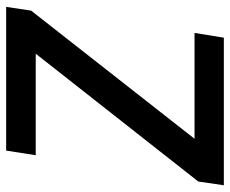

<svg xmlns="http://www.w3.org/2000/svg" viewBox="-82 -669 751 627"><g transform="rotate(-90 293.5 -355.5)"><path d="M153.8 -95.7H499.5L483.9 0H2L14.2 -83.5L431.6 -614.3H100.1L115.2 -710.9H584.5L572.3 -629.4Z"/></g></svg>

Font: Roboto Mono Medium
Style: Italic
Weight: 500
Designer: Google
Version: Version 2.000985; 2015; ttfautohint (v1.3)